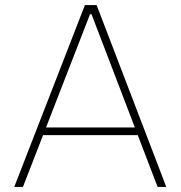

<svg xmlns="http://www.w3.org/2000/svg" viewBox="-20 -733 708 753"><path d="M36 0Q58.5 -58 83 -121.2Q107.5 -184.5 130 -242L225 -486.5Q250.5 -552 271.2 -605.5Q292 -659 313 -713H359Q380 -658.5 400.2 -605.5Q420.5 -552.5 446 -486L540 -240.5Q562.5 -181.5 586.5 -119.2Q610.5 -57 632 0H598Q572.5 -67 545.2 -138Q518 -209 494 -272L339 -677H333L177 -275.5Q151.5 -210 124 -138.8Q96.5 -67.5 70 0ZM137 -203V-233H532V-203Z"/></svg>

Font: Commissioner Thin
Style: Regular
Weight: 100
Designer: Kostas Bartsokas
Foundry: Kostas Bartsokas
Version: Version 1.001;gftools[0.9.23]